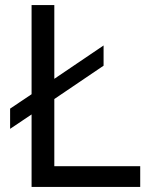

<svg xmlns="http://www.w3.org/2000/svg" viewBox="-20 -740 640 760"><path d="M20 -310 105 -367V-720H195V-428L390 -560V-480L195 -348V-82H535V0H105V-287L20 -230Z"/></svg>

Font: JetBrainsMono NF
Style: Regular
Weight: 400
Monospace: yes
Designer: Philipp Nurullin, Konstantin Bulenkov
Foundry: JetBrains
Version: Version 1.0.2; ttfautohint (v1.8.3)